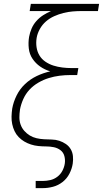

<svg xmlns="http://www.w3.org/2000/svg" viewBox="-20 -755 540 990"><path d="M164 215V178H201Q220 178 239.5 173.5Q259 169 275.5 156.5Q292 144 301.5 126Q311 108 314 89Q317 69 312 50Q307 31 292 19.5Q277 8 257.5 4Q238 0 218 0Q198 0 178 -2Q158 -4 139.5 -10Q121 -16 105 -25.5Q89 -35 76 -48.5Q63 -62 55 -79Q47 -96 43 -115Q39 -134 39.5 -154Q40 -174 43 -195Q49 -229 65.5 -262.5Q82 -296 109 -321.5Q136 -347 169.5 -363Q203 -379 239 -387Q210 -396 187 -412Q164 -428 148 -451.5Q132 -475 128.5 -505Q125 -535 130 -565Q134 -587 143 -608Q152 -629 167.5 -646.5Q183 -664 202.5 -676.5Q222 -689 243 -698H133L139 -735H491L485 -698H401Q378 -698 354.5 -696Q331 -694 307 -688Q283 -682 259.5 -671.5Q236 -661 217 -644.5Q198 -628 185.5 -605.5Q173 -583 169 -560Q165 -535 168.5 -511.5Q172 -488 183.5 -469Q195 -450 214 -437Q233 -424 255 -417Q277 -410 301 -407Q325 -404 349 -404H384L378 -368H343Q315 -368 287 -364.5Q259 -361 231.5 -352.5Q204 -344 178 -329Q152 -314 132 -292.5Q112 -271 100 -244Q88 -217 83 -190V-189Q80 -169 80 -149.5Q80 -130 86.5 -112Q93 -94 105.5 -80Q118 -66 133.5 -56.5Q149 -47 168 -42.5Q187 -38 207 -37Q227 -36 247.5 -35.5Q268 -35 286 -29Q304 -23 319.5 -12.5Q335 -2 344.5 14Q354 30 356 49.5Q358 69 355 89Q351 115 338 140.5Q325 166 302.5 183.5Q280 201 253.5 208Q227 215 201 215Z"/></svg>

Font: Iosevka Curly Slab Extralight
Style: Italic
Weight: 200
Italic angle: -9°
Monospace: yes
Designer: Belleve Invis
Foundry: Belleve Invis
Version: Version 22.1.2; ttfautohint (v1.8.4)